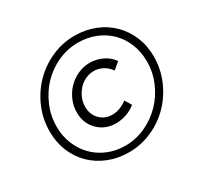

<svg xmlns="http://www.w3.org/2000/svg" viewBox="-153 -883 1098 1070"><g transform="rotate(-30 396.0 -348.5)"><path d="M61 -311Q61 -392 92 -464Q123 -536 175.5 -589.5Q228 -643 298.5 -674.5Q369 -706 447 -706Q517 -706 577 -682Q637 -658 680.5 -615Q724 -572 748.5 -513.5Q773 -455 773 -386Q773 -305 742 -233Q711 -161 659 -107.5Q607 -54 536.5 -22.5Q466 9 388 9Q317 9 257 -15Q197 -39 153.5 -81.5Q110 -124 85.5 -183Q61 -242 61 -311ZM726 -381Q726 -442 705 -494Q684 -546 646.5 -583.5Q609 -621 557 -642Q505 -663 444 -663Q376 -663 314.5 -635Q253 -607 207.5 -559.5Q162 -512 135 -448.5Q108 -385 108 -315Q108 -255 129.5 -203Q151 -151 188 -113.5Q225 -76 276.5 -54.5Q328 -33 388 -33Q457 -33 518.5 -61.5Q580 -90 626 -137.5Q672 -185 699 -248Q726 -311 726 -381ZM245 -328Q245 -369 261 -406.5Q277 -444 304.5 -472Q332 -500 368.5 -516.5Q405 -533 445 -533Q488 -533 527 -514Q566 -495 588 -462L545 -426Q527 -452 499.5 -467Q472 -482 442 -482Q414 -482 388 -470Q362 -458 343 -437Q324 -416 312.5 -389Q301 -362 301 -332Q301 -283 332.5 -251Q364 -219 412 -219Q437 -219 460.5 -228Q484 -237 508 -254L533 -212Q506 -190 472.5 -178.5Q439 -167 405 -167Q336 -167 290.5 -213Q245 -259 245 -328Z"/></g></svg>

Font: Red Hat Display
Style: Italic
Weight: 400
Italic angle: -12°
Designer: Pentagram / MCKL
Foundry: Pentagram / MCKL
Version: Version 1.003; Red Hat Display Italic